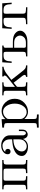

<svg xmlns="http://www.w3.org/2000/svg" viewBox="1282 -1770 683 3288"><g transform="rotate(-90 1624.0 -126.5)"><path d="M25 0V-23H33Q77 -23 90 -31.5Q103 -40 103 -69V-362Q102 -391 89 -399.5Q76 -408 32 -408H25V-430H528V-408H521Q476 -408 463.5 -399.5Q451 -391 450 -362V-69Q451 -40 463.5 -31.5Q476 -23 520 -23H528V0Q470 -3 412 -3H408Q361 -3 303 0V-23H309Q359 -23 370 -33.5Q381 -44 381 -82Q381 -86 380.5 -95Q380 -104 380 -108V-363Q380 -393 371.5 -400.5Q363 -408 330 -408H211Q188 -408 181 -400Q174 -392 173 -370V-69Q174 -40 186.5 -31.5Q199 -23 243 -23H250V0Q192 -3 134 -3H130Q83 -3 25 0Z M597 -95Q597 -180 697 -225Q757 -254 881 -261V-298Q881 -360 848.5 -393Q816 -426 775 -426Q702 -426 667 -380Q697 -379 707.5 -364Q718 -349 718 -334Q718 -314 705.5 -301Q693 -288 672 -288Q652 -288 639 -300.5Q626 -313 626 -335Q626 -384 670 -416Q714 -448 777 -448Q859 -448 914 -393Q931 -376 939.5 -354Q948 -332 949 -317.5Q950 -303 950 -275V-75Q950 -69 952 -59.5Q954 -50 963 -37.5Q972 -25 987 -25Q1023 -25 1023 -89V-145H1048V-89Q1048 -36 1020 -15Q992 6 966 6Q933 6 912 -18.5Q891 -43 888 -76Q873 -38 838.5 -13.5Q804 11 757 11Q721 11 687 2Q653 -7 625 -32Q597 -57 597 -95ZM674 -96Q674 -59 700.5 -35Q727 -11 764 -11Q806 -11 843.5 -43.5Q881 -76 881 -140V-240Q770 -236 722 -192Q674 -148 674 -96Z M1082 164H1092Q1139 164 1149.5 155Q1160 146 1160 113V-342Q1160 -380 1148 -388.5Q1136 -397 1096 -399H1082V-430L1227 -441V-376Q1281 -441 1366 -441Q1451 -441 1513.5 -376Q1576 -311 1576 -216Q1576 -118 1508 -53.5Q1440 11 1354 11Q1283 11 1230 -50V118Q1230 148 1242.5 156Q1255 164 1301 164H1307V195Q1249 192 1191 192H1187Q1140 192 1082 195ZM1230 -115Q1230 -77 1267 -44.5Q1304 -12 1347 -12Q1409 -12 1451 -71.5Q1493 -131 1493 -215Q1493 -298 1454 -357Q1415 -416 1357 -416Q1310 -416 1274 -387.5Q1238 -359 1231 -335Q1230 -332 1230 -315Z M1635 0V-23H1643Q1687 -23 1700 -31.5Q1713 -40 1713 -69V-362Q1712 -391 1699 -399.5Q1686 -408 1642 -408H1635V-430Q1673 -428 1750 -428Q1822 -428 1858 -430V-408H1853Q1807 -408 1793.5 -399.5Q1780 -391 1780 -359V-212Q1948 -344 1960 -358Q1975 -377 1975 -389Q1975 -401 1958 -408V-430L2082 -428L2125 -430V-408Q2097 -406 2066 -391.5Q2035 -377 2014.5 -362Q1994 -347 1956 -317Q1918 -287 1900 -274Q1929 -236 1975 -177Q2040 -93 2062.5 -67Q2085 -41 2101.5 -32Q2118 -23 2148 -23V0Q2104 -3 2058 -3Q2005 -3 1951 0V-23Q1985 -25 1985 -46Q1985 -60 1970.5 -81Q1956 -102 1918 -148.5Q1880 -195 1851 -235Q1787 -185 1783 -179Q1781 -174 1780 -163V-94Q1780 -44 1790 -33.5Q1800 -23 1853 -23H1858V0Q1801 -3 1744 -3Q1689 -3 1635 0Z M2190 -269 2201 -430H2488V-408Q2466 -407 2457.5 -400Q2449 -393 2449 -367Q2449 -364 2449.5 -359Q2450 -354 2450 -351V-248H2551Q2651 -248 2696.5 -208.5Q2742 -169 2742 -125Q2742 -73 2691 -36.5Q2640 0 2560 0H2302V-23H2310Q2354 -23 2367 -31.5Q2380 -40 2380 -69V-369Q2379 -397 2370 -402.5Q2361 -408 2327 -408Q2290 -408 2269 -401.5Q2248 -395 2236.5 -374.5Q2225 -354 2221.5 -333.5Q2218 -313 2215 -269ZM2449 -69Q2449 -41 2455 -33Q2461 -25 2479 -25H2536Q2598 -25 2628 -57Q2658 -89 2658 -126Q2658 -163 2628 -194.5Q2598 -226 2536 -226H2450V-87Q2450 -84 2449.5 -78Q2449 -72 2449 -69Z M2773 -269 2784 -430H3211L3222 -269H3197Q3194 -313 3190.5 -334Q3187 -355 3175.5 -375Q3164 -395 3142.5 -401.5Q3121 -408 3084 -408H3075Q3045 -408 3038.5 -398.5Q3032 -389 3032 -350Q3032 -344 3032.5 -333Q3033 -322 3033 -317V-74Q3034 -41 3050.5 -32Q3067 -23 3130 -23H3143V0Q3066 -3 2991 -3Q2936 -3 2853 0V-23H2865Q2927 -23 2945 -32Q2963 -41 2963 -74V-370Q2962 -396 2952.5 -402Q2943 -408 2911 -408Q2874 -408 2852.5 -401.5Q2831 -395 2819.5 -375Q2808 -355 2804.5 -334Q2801 -313 2798 -269Z"/></g></svg>

Font: CMU Serif
Style: Roman
Weight: 500
Version: Version 0.7.0